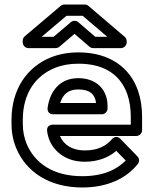

<svg xmlns="http://www.w3.org/2000/svg" viewBox="-20 -795 687 850"><path d="M536.7 -84.2C495.5 -42.7 434.1 -15 344.2 -15C213.3 -15 133.6 -74.5 98.8 -156.3C87 -184.1 81 -213.8 81 -246V-265C81 -381.6 137.2 -460 224.2 -494.8C254.2 -506.8 288.5 -513 327.7 -513C449 -513 516.1 -457.6 543.9 -376.9C553.8 -347.9 559 -315 559 -278V-243H213.3C203.1 -243 185.7 -236.8 188.5 -214.9C196.4 -152.3 237.3 -108.1 291.9 -88.9C311.2 -82.1 332.4 -79 355.2 -79C414.1 -79 461.7 -98.1 494.8 -127.2ZM245.4 -193H584C594.7 -193 609 -202.9 609 -218V-278C609 -319.7 603.2 -358.1 591.1 -393.1C556.3 -494.4 466.7 -563 327.7 -563C283.3 -563 242.4 -555.9 205.7 -541.2C99.2 -498.7 31 -399.4 31 -265V-246C31 -207.5 38.2 -170.9 52.8 -136.7C96 -35.3 196.7 35 344.2 35C457.9 35 540.4 -6.6 590.4 -69.4C597.1 -77.9 597.9 -93 588.7 -102.4L512.8 -180.4C498.2 -195.4 482.6 -187.2 475.8 -179.1C450.6 -149.3 413.3 -129 355.2 -129C299 -129 261.4 -154.4 245.4 -193ZM456.1 -326C456.1 -399.9 405.3 -449 326.6 -449C238.3 -449 199.3 -382.5 190.7 -317.3C189.4 -307.3 193.1 -289 215.5 -289H431.1C446.2 -289 456.1 -303.3 456.1 -314ZM405.4 -339H246.4C257.8 -374.8 279.6 -399 326.6 -399C377.9 -399 400.6 -377.4 405.4 -339ZM455 -632H401.9L326.4 -696.9C317 -705.1 302.7 -704.5 293.9 -697.1L217.3 -632H164.3L274.2 -725H346ZM540.8 -613C540.8 -619.9 537.6 -627.3 532 -632L371.4 -769C367.2 -772.7 361.1 -775 355.2 -775H265C259.5 -775 253.4 -772.9 248.8 -769.1L89.3 -634.1C84.1 -629.6 80.5 -622.4 80.5 -615V-607C80.5 -596.3 90.4 -582 105.5 -582H226.5C232.1 -582 238.2 -584.1 242.7 -587.9L310 -645.1L376.3 -588.1C380.6 -584.4 386.6 -582 392.6 -582H515.8C526.5 -582 540.8 -591.9 540.8 -607Z"/></svg>

Font: Asimov
Style: WidOu
Weight: 500
Designer: Google
Version: Version 2.000980; 2014